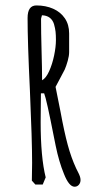

<svg xmlns="http://www.w3.org/2000/svg" viewBox="-20 -687 382 724"><path d="M283.7 -8.3Q283.7 -15.1 281.2 -22.2Q278.8 -29.3 273.4 -39.6L267.1 -52.2Q248.5 -92.3 235.4 -140.9Q222.2 -189.5 208.5 -264.2L189.5 -359.4L205.1 -388.7L224.1 -424.8Q230 -438.5 235.4 -457.5Q240.7 -476.6 240.7 -490.7V-561Q240.7 -594.2 224.6 -617.9Q208.5 -641.6 180.4 -654.1Q152.3 -666.5 117.2 -666.5Q84 -666.5 84 -619.1Q84 -528.8 92.8 -345.7Q101.1 -157.2 101.1 -72.8L100.1 -5.9L113.3 8.8H141.1L152.3 -18.1Q133.3 -94.2 133.3 -226.6Q133.3 -257.8 133.8 -281.7Q134.3 -305.7 134.3 -335H146.5Q155.3 -313.5 183.1 -171.4L189.9 -137.7Q202.1 -77.6 221.2 -31.2Q240.2 17.1 261.2 17.1Q271 17.1 277.3 9.8Q283.7 2.4 283.7 -8.3ZM138.7 -384.3Q138.7 -428.2 136.7 -497.1Q134.8 -565.4 134.8 -615.2Q134.8 -618.2 136.7 -623.5L138.2 -629.4Q155.8 -628.9 167.2 -620.4Q178.7 -611.8 183.6 -596.2Q188 -580.6 189.5 -567.6Q190.9 -554.7 190.9 -536.1Q190.9 -510.7 184.1 -477.8Q177.2 -444.8 165.3 -418.5Q153.3 -392.1 138.7 -384.3Z"/></svg>

Font: Amatica SC
Style: Bold
Weight: 400
Designer: Vernon Adams, Ben Nathan
Foundry: newtypography
Version: Version 2.000